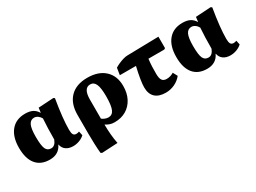

<svg xmlns="http://www.w3.org/2000/svg" viewBox="-43 -1154 2670 2001"><g transform="rotate(-30 1292.0 -153.0)"><path d="M257 14Q150 14 93.5 -54.5Q37 -123 37 -253Q37 -384 98 -457.5Q159 -531 269 -531Q322 -531 357 -513.5Q392 -496 415 -458H417L424 -514L607 -525L621 -515Q583 -291 583 -157Q583 -116 593.5 -98.5Q604 -81 629 -81Q644 -81 664 -88L675 -38Q650 -14 613 0Q576 14 538 14Q486 14 452.5 -10Q419 -34 411 -78H409Q366 14 257 14ZM327 -81Q374 -81 399 -146Q399 -284 407 -395Q394 -419 373 -433.5Q352 -448 330 -448Q286 -448 266 -405.5Q246 -363 246 -266Q246 -161 264 -121Q282 -81 327 -81Z M762 225 747 216Q742 169 739.5 102Q737 35 737 -27V-246Q737 -382 810.5 -456.5Q884 -531 1017 -531Q1150 -531 1225.5 -461.5Q1301 -392 1301 -270Q1301 -185 1268 -121Q1235 -57 1175.5 -21.5Q1116 14 1036 14Q1002 14 978 5Q954 -4 931 -18H930Q931 49 936 104.5Q941 160 952 215ZM1005 -62Q1052 -62 1072.5 -109Q1093 -156 1093 -268Q1093 -367 1073 -411.5Q1053 -456 1009 -456Q929 -456 929 -319V-91Q942 -79 964 -70.5Q986 -62 1005 -62Z M1653 14Q1569 14 1525.5 -27Q1482 -68 1482 -147Q1482 -183 1491.5 -242.5Q1501 -302 1520 -384H1326L1339 -467Q1359 -480 1388 -493Q1417 -506 1446.5 -514.5Q1476 -523 1497 -523L1875 -531V-393L1860 -384H1670Q1664 -334 1662.5 -295Q1661 -256 1661 -207Q1661 -153 1677.5 -129.5Q1694 -106 1731 -106Q1777 -106 1816 -131L1845 -77Q1811 -34 1760 -10Q1709 14 1653 14Z M2150 14Q2043 14 1986.5 -54.5Q1930 -123 1930 -253Q1930 -384 1991 -457.5Q2052 -531 2162 -531Q2215 -531 2250 -513.5Q2285 -496 2308 -458H2310L2317 -514L2500 -525L2514 -515Q2476 -291 2476 -157Q2476 -116 2486.5 -98.5Q2497 -81 2522 -81Q2537 -81 2557 -88L2568 -38Q2543 -14 2506 0Q2469 14 2431 14Q2379 14 2345.5 -10Q2312 -34 2304 -78H2302Q2259 14 2150 14ZM2220 -81Q2267 -81 2292 -146Q2292 -284 2300 -395Q2287 -419 2266 -433.5Q2245 -448 2223 -448Q2179 -448 2159 -405.5Q2139 -363 2139 -266Q2139 -161 2157 -121Q2175 -81 2220 -81Z"/></g></svg>

Font: Literata 36pt ExtraBold
Style: Regular
Weight: 800
Designer: Latin by Veronika Burian and Jose Scaglione. Greek by Irene Vlachou. Cyrillic by Vera Evstafieva.
Foundry: TypeTogether
Version: Version 3.002